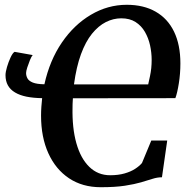

<svg xmlns="http://www.w3.org/2000/svg" viewBox="-20 -771 786 802"><path d="M401 11Q324.5 11 268.5 -26.2Q212.5 -63.5 182 -130.8Q151.5 -198 151.5 -288Q151.5 -306.5 152.8 -325Q154 -343.5 156 -361Q119.5 -361.5 91 -367.2Q62.5 -373 42.8 -384.8Q23 -396.5 13 -414.5Q3 -432.5 3 -457Q3 -470 9.2 -491.2Q15.5 -512.5 24.2 -531.2Q33 -550 41 -554.5L116.5 -541Q111.5 -535.5 105.2 -520.2Q99 -505 94 -489.5Q89 -474 89 -466Q89 -454 94.8 -443.5Q100.5 -433 117 -426.2Q133.5 -419.5 165.5 -419Q187.5 -518.5 238.2 -593Q289 -667.5 359.5 -709.2Q430 -751 509.5 -751Q580 -751 630.2 -722.2Q680.5 -693.5 707 -638.8Q733.5 -584 733.5 -506Q733.5 -463.5 727 -422.8Q720.5 -382 712.5 -361L284.5 -360.5Q284 -354.5 283.8 -348.5Q283.5 -342.5 283.2 -336.2Q283 -330 283 -323Q281 -236.5 299 -172.8Q317 -109 353 -74Q389 -39 440 -39Q474 -39 500.2 -46.5Q526.5 -54 544.5 -65.8Q562.5 -77.5 573 -90L612 -184H678.5L656.5 -30.5Q637 -30.5 617 -24Q597 -17.5 569.5 -9.5Q542 -1.5 501.5 4.8Q461 11 401 11ZM599 -418.5Q603 -436 606.5 -452.8Q610 -469.5 611.8 -486.2Q613.5 -503 613.5 -520.5Q613.5 -551 606.8 -581.8Q600 -612.5 585.2 -638Q570.5 -663.5 546.2 -679Q522 -694.5 486.5 -694.5Q453.5 -694.5 422.2 -678.8Q391 -663 364.2 -630Q337.5 -597 318.2 -544.5Q299 -492 289 -418.5Z"/></svg>

Font: Merriweather SemiBold
Style: Italic
Weight: 600
Italic angle: -7.8°
Version: Version 2.101